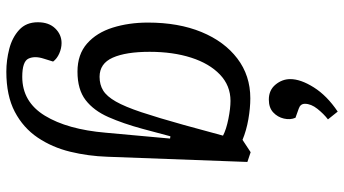

<svg xmlns="http://www.w3.org/2000/svg" viewBox="-254 -576 1060 591"><g transform="rotate(90 275.5 -280.0)"><path d="M406 -274 399 -275 376 -189Q360 -130 340 -84.5Q320 -39 287.5 -14Q255 11 200 11Q147 11 113.5 -18.5Q80 -48 64.5 -97.5Q49 -147 49 -206Q49 -300 78 -370.5Q107 -441 159.5 -481Q212 -521 282 -521Q312 -521 346.5 -515Q381 -509 410 -497L448 -522L478 -512L462 -81Q460 -22 446.5 33.5Q433 89 403 133.5Q373 178 323.5 204Q274 230 200 230Q165 230 130 221Q95 212 71.5 190.5Q48 169 48 133Q48 99 67 79.5Q86 60 112 60Q128 60 144 67Q160 74 169 86L160 115Q151 143 160 162Q169 181 216 181Q293 181 335.5 111.5Q378 42 388 -76ZM216 -57Q240 -57 258 -68Q276 -79 292 -107Q308 -135 325 -186Q342 -237 364 -316L397 -437Q378 -447 345.5 -453.5Q313 -460 290 -460Q243 -460 209 -427.5Q175 -395 157 -339Q139 -283 139 -211Q139 -138 157 -97.5Q175 -57 216 -57ZM323 -790 347 -760Q330 -747 314.5 -727.5Q299 -708 299 -689Q299 -675 314 -670L342 -660Q349 -644 344.5 -624.5Q340 -605 325.5 -591.5Q311 -578 286 -578Q257 -578 240 -598.5Q223 -619 223 -644Q223 -676 248.5 -716.5Q274 -757 323 -790Z"/></g></svg>

Font: Literata 12pt
Style: Italic
Weight: 400
Italic angle: -2°
Designer: Latin by Veronika Burian and Jose Scaglione. Greek by Irene Vlachou. Cyrillic by Vera Evstafieva
Foundry: TypeTogether
Version: Version 3.002